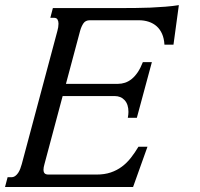

<svg xmlns="http://www.w3.org/2000/svg" viewBox="-87 -748 798 768"><path d="M384.8 -412.6Q399.4 -412.6 413.3 -417.2Q427.2 -421.9 439.9 -432.1Q452.6 -442.4 463.9 -459Q475.1 -475.6 484.4 -499.5H520.5L460.4 -276.9H424.3Q426.8 -290.5 426.8 -300.3Q426.8 -330.6 411.6 -347.2Q396.5 -363.8 371.6 -363.8H163.6L90.8 -91.3Q86.9 -78.1 86.9 -68.4Q86.9 -60.1 91.3 -54.9Q95.7 -49.8 106.9 -49.8H299.8Q331.1 -49.8 355.7 -58.1Q380.4 -66.4 400.4 -81.3Q420.4 -96.2 436.5 -116.7Q452.6 -137.2 466.8 -161.1H502.9L445.3 0H-66.9L-56.6 -39.1H-42Q-33.2 -39.1 -26.4 -43.9Q-19.5 -48.8 -14.4 -56.4Q-9.3 -64 -5.9 -73.2Q-2.4 -82.5 0 -91.3L142.6 -624.5Q144.5 -631.3 145.8 -638.9Q147 -646.5 147 -653.3Q147 -663.1 143.1 -669.9Q139.2 -676.8 128.9 -676.8H114.3L124.5 -715.8H407.2Q427.7 -715.8 455.8 -716.1Q483.9 -716.3 514.2 -717.5Q544.4 -718.8 574.5 -721.2Q604.5 -723.6 628.4 -727.5L606.9 -569.3H570.8Q569.3 -594.2 561.3 -612.5Q553.2 -630.9 539.8 -642.8Q526.4 -654.8 508.1 -660.9Q489.7 -667 468.8 -667H272.5Q254.9 -667 246.6 -654.5Q238.3 -642.1 233.4 -624.5L176.8 -412.6Z"/></svg>

Font: Arian Grqi
Style: Italic
Weight: 400
Italic angle: -15°
Designer: Ruben Hakobyan (Tarumian)
Foundry: Ruben Hakobyan (Tarumian)
Version: Version 1.002